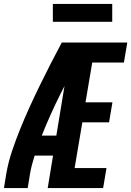

<svg xmlns="http://www.w3.org/2000/svg" viewBox="-27 -950 663 970"><path d="M-7 0 5 -74Q15 -131 34 -187.5Q53 -244 75.5 -299.5Q98 -355 123 -410Q148 -465 174.5 -519Q201 -573 228.5 -627Q256 -681 285 -735H335L332 -714L389 -687Q333 -584 280 -478.5Q227 -373 184 -265H258L241 -164H148Q141 -142 135 -119.5Q129 -97 125 -74L113 0ZM214 0 335 -735H616L599 -634H439L405 -433H541L524 -332H389L350 -101H511L494 0ZM240 -840V-930H540V-840Z"/></svg>

Font: Iosevka Curly Extended
Style: Bold Italic
Weight: 700
Width: 7
Italic angle: -9°
Monospace: yes
Designer: Belleve Invis
Foundry: Belleve Invis
Version: Version 11.1.0; ttfautohint (v1.8.3)